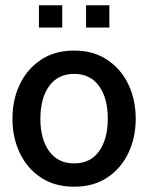

<svg xmlns="http://www.w3.org/2000/svg" viewBox="-20 -695 560 725"><path d="M260 10Q186 10 134 -24.8Q82 -59.5 54.5 -117.8Q27 -176 27 -246.5Q27 -317.5 54.5 -375.8Q82 -434 134 -469Q186 -504 260 -504Q333 -504 385.2 -469Q437.5 -434 465 -375.8Q492.5 -317.5 492.5 -246.5Q492.5 -176 465 -117.8Q437.5 -59.5 385.5 -24.8Q333.5 10 260 10ZM260 -78Q321 -78 354 -123.8Q387 -169.5 387 -247Q387 -324.5 354 -370.2Q321 -416 260 -416Q199 -416 165.8 -370.2Q132.5 -324.5 132.5 -246.5Q132.5 -169.5 165.8 -123.8Q199 -78 260 -78ZM305 -591V-675H393V-591ZM127 -591V-675H215V-591Z"/></svg>

Font: Cabin SemiCondensedMedium
Style: Regular
Weight: 500
Width: 4
Designer: Pablo Impallari
Foundry: Pablo Impallari. http://www.impallari.com Igino Marini. http://www.ikern.com
Version: Version 3.001